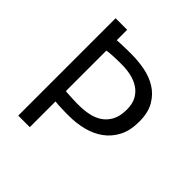

<svg xmlns="http://www.w3.org/2000/svg" viewBox="-188 -838 976 976"><g transform="rotate(45 300.0 -350.0)"><path d="M91 -700H174V-625Q184 -626 198 -626.5Q212 -627 227 -627.5Q242 -628 255.5 -628Q269 -628 280 -628Q326 -628 373.5 -619Q421 -610 460 -586Q499 -562 523.5 -520Q548 -478 548 -413Q548 -349 525 -305Q502 -261 464 -233.5Q426 -206 377 -193.5Q328 -181 276 -181Q271 -181 256.5 -181Q242 -181 225.5 -181.5Q209 -182 194 -183Q179 -184 174 -185V0H91ZM282 -556Q269 -556 253.5 -556Q238 -556 222.5 -555Q207 -554 194 -553Q181 -552 174 -550V-260Q179 -258 193 -257.5Q207 -257 223 -256Q239 -255 253 -255Q267 -255 272 -255Q306 -255 339.5 -261.5Q373 -268 400 -285.5Q427 -303 443.5 -334Q460 -365 460 -413Q460 -454 444.5 -481.5Q429 -509 403.5 -525.5Q378 -542 346 -549Q314 -556 282 -556Z"/></g></svg>

Font: PT Mono
Style: Regular
Weight: 400
Monospace: yes
Designer: A.Korolkova, I.Chaeva
Foundry: ParaType Ltd
Version: Version 1.001W OFL